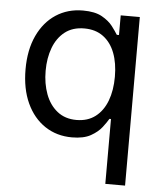

<svg xmlns="http://www.w3.org/2000/svg" viewBox="-53 -600 719 851"><g transform="rotate(5 306.0 -174.5)"><path d="M535.2 204.1H447.3V-84.5H440.4Q431.6 -69.3 414.3 -46.6Q397 -23.9 365.5 -6.1Q334 11.7 281.7 11.7Q213.9 11.7 161.6 -22.9Q109.4 -57.6 80.1 -121.1Q50.8 -184.6 50.8 -271.5Q50.8 -357.9 80.3 -421.1Q109.9 -484.4 162.1 -518.6Q214.4 -552.7 282.2 -552.7Q335.4 -552.7 366.7 -535.2Q397.9 -517.6 414.8 -495.4Q431.6 -473.1 440.4 -458.5H450.2V-545.9H535.2ZM294.9 -66.9Q344.7 -66.9 378.9 -93Q413.1 -119.1 430.7 -165.5Q448.2 -211.9 448.2 -272.5Q448.2 -333 430.9 -378.2Q413.6 -423.3 379.4 -448.7Q345.2 -474.1 294.9 -474.1Q243.2 -474.1 208.7 -447.3Q174.3 -420.4 157.2 -374.8Q140.1 -329.1 140.1 -272.5Q140.1 -215.3 157.5 -168.7Q174.8 -122.1 209.5 -94.5Q244.1 -66.9 294.9 -66.9Z"/></g></svg>

Font: Inter Variable LoSnoCo
Style: Regular
Weight: 400
Designer: Rasmus Andersson
Foundry: rsms
Version: Version 4.000;git-a52131595; featfreeze: case,dlig,ss01,ss02